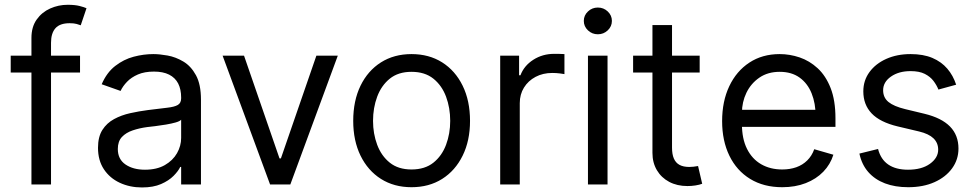

<svg xmlns="http://www.w3.org/2000/svg" viewBox="-20 -782 4133 814"><path d="M319.3 -545.9V-474.6H25.4V-545.9ZM113.3 0V-621.1Q113.3 -668 135.5 -699.2Q157.7 -730.5 192.9 -746.1Q228 -761.7 266.6 -761.7Q297.9 -761.7 317.6 -756.6Q337.4 -751.5 346.7 -747.1L322.3 -674.8Q315.9 -677.2 304.9 -680.4Q293.9 -683.6 275.4 -683.6Q233.9 -683.6 215.1 -662.4Q196.3 -641.1 196.3 -600.6V0Z M582 12.7Q530.3 12.7 487.8 -7.1Q445.3 -26.9 420.4 -64.5Q395.5 -102.1 395.5 -155.3Q395.5 -202.1 414.1 -231.2Q432.6 -260.3 463.6 -277.1Q494.6 -293.9 532 -302.2Q569.3 -310.5 607.4 -315.4Q657.2 -321.8 688.2 -325.2Q719.2 -328.6 733.6 -336.9Q748 -345.2 748 -365.2V-368.2Q748 -403.3 735.4 -428Q722.7 -452.6 697 -465.6Q671.4 -478.5 632.8 -478.5Q592.8 -478.5 564.7 -466.3Q536.6 -454.1 518.6 -435.3Q500.5 -416.5 491.2 -396.5L411.1 -424.8Q432.6 -474.6 468.5 -502.4Q504.4 -530.3 546.6 -541.5Q588.9 -552.7 629.9 -552.7Q656.2 -552.7 690.4 -546.6Q724.6 -540.5 757.1 -521.2Q789.6 -502 810.8 -463.1Q832 -424.3 832 -359.4V0H748V-74.2H744.1Q735.8 -56.6 715.8 -36.4Q695.8 -16.1 662.8 -1.7Q629.9 12.7 582 12.7ZM594.7 -62.5Q644.5 -62.5 678.7 -82Q712.9 -101.6 730.5 -132.6Q748 -163.6 748 -197.3V-274.4Q742.7 -268.1 724.9 -262.9Q707 -257.8 683.8 -253.9Q660.6 -250 638.7 -247.3Q616.7 -244.6 603.5 -243.2Q570.8 -238.8 542.5 -229.2Q514.2 -219.7 496.8 -201.2Q479.5 -182.6 479.5 -150.4Q479.5 -106.9 512 -84.7Q544.4 -62.5 594.7 -62.5Z M1412.1 -545.9 1210.9 0H1125L923.8 -545.9H1014.6L1165 -110.4H1170.9L1321.3 -545.9Z M1724.6 11.7Q1650.9 11.7 1595.2 -23.4Q1539.6 -58.6 1508.5 -122.1Q1477.5 -185.5 1477.5 -269.5Q1477.5 -355 1508.5 -418.7Q1539.6 -482.4 1595.2 -517.6Q1650.9 -552.7 1724.6 -552.7Q1798.8 -552.7 1854.5 -517.6Q1910.2 -482.4 1941.4 -418.7Q1972.7 -355 1972.7 -269.5Q1972.7 -185.5 1941.4 -122.1Q1910.2 -58.6 1854.5 -23.4Q1798.8 11.7 1724.6 11.7ZM1724.6 -63.5Q1781.2 -63.5 1817.4 -92.3Q1853.5 -121.1 1871.1 -168.2Q1888.7 -215.3 1888.7 -269.5Q1888.7 -324.7 1871.1 -372.1Q1853.5 -419.4 1817.4 -448.5Q1781.2 -477.5 1724.6 -477.5Q1668.5 -477.5 1632.6 -448.5Q1596.7 -419.4 1579.1 -372.1Q1561.5 -324.7 1561.5 -269.5Q1561.5 -215.3 1579.1 -168.2Q1596.7 -121.1 1632.6 -92.3Q1668.5 -63.5 1724.6 -63.5Z M2100.6 0V-545.9H2180.7V-462.9H2186.5Q2201.7 -503.4 2241 -528.6Q2280.3 -553.7 2329.1 -553.7Q2338.4 -553.7 2352.1 -553.5Q2365.7 -553.2 2373 -552.7V-467.8Q2368.7 -468.8 2353.5 -470.7Q2338.4 -472.7 2321.3 -472.7Q2281.7 -472.7 2250.5 -456.1Q2219.2 -439.5 2201.4 -410.6Q2183.6 -381.8 2183.6 -344.7V0Z M2472.7 0V-545.9H2555.7V0ZM2514.6 -636.7Q2490.2 -636.7 2472.7 -653.3Q2455.1 -669.9 2455.1 -693.4Q2455.1 -716.8 2472.7 -733.4Q2490.2 -750 2514.6 -750Q2539.1 -750 2556.6 -733.4Q2574.2 -716.8 2574.2 -693.4Q2574.2 -669.9 2556.6 -653.3Q2539.1 -636.7 2514.6 -636.7Z M2946.3 -545.9V-474.6H2664.1V-545.9ZM2746.1 -675.8H2829.1V-156.2Q2829.1 -127.9 2836.9 -109.9Q2844.7 -91.8 2860.8 -83Q2877 -74.2 2902.3 -74.2Q2910.6 -74.2 2919.7 -75.2Q2928.7 -76.2 2939.5 -78.1L2957 -2.9Q2945.3 1.5 2928.5 4.2Q2911.6 6.8 2894.5 6.8Q2850.6 6.8 2817.1 -11Q2783.7 -28.8 2764.9 -60.5Q2746.1 -92.3 2746.1 -133.8Z M3296.4 11.7Q3217.8 11.7 3160.4 -23.4Q3103 -58.6 3072.3 -121.8Q3041.5 -185.1 3041.5 -268.6Q3041.5 -352.5 3071.8 -416.5Q3102.1 -480.5 3157 -516.6Q3211.9 -552.7 3285.6 -552.7Q3328.1 -552.7 3370.1 -538.6Q3412.1 -524.4 3446.5 -492.7Q3481 -460.9 3501.5 -408.7Q3522 -356.4 3522 -280.3V-244.1H3101.1V-316.4H3476.6L3438 -289.1Q3438 -343.8 3420.9 -386.2Q3403.8 -428.7 3369.9 -453.1Q3335.9 -477.5 3285.6 -477.5Q3235.4 -477.5 3199.5 -452.9Q3163.6 -428.2 3144.5 -388.7Q3125.5 -349.1 3125.5 -303.7V-255.9Q3125.5 -193.8 3147 -150.9Q3168.5 -107.9 3207 -85.7Q3245.6 -63.5 3296.4 -63.5Q3329.1 -63.5 3356 -73Q3382.8 -82.5 3402.3 -101.8Q3421.9 -121.1 3432.1 -149.4L3513.2 -126Q3500.5 -85 3470.5 -54Q3440.4 -22.9 3396 -5.6Q3351.6 11.7 3296.4 11.7Z M4033.7 -422.9 3958.5 -402.3Q3951.2 -420.9 3937.5 -439Q3923.8 -457 3900.6 -468.8Q3877.4 -480.5 3840.3 -480.5Q3790.5 -480.5 3757.3 -457.3Q3724.1 -434.1 3724.1 -399.4Q3724.1 -368.2 3746.8 -349.6Q3769.5 -331.1 3817.9 -319.3L3898.9 -299.8Q3971.7 -282.2 4007.6 -245.6Q4043.5 -209 4043.5 -152.3Q4043.5 -105.5 4016.6 -68.4Q3989.7 -31.2 3941.9 -9.8Q3894 11.7 3830.6 11.7Q3774.9 11.7 3731.9 -4.6Q3689 -21 3661.1 -52.7Q3633.3 -84.5 3623.5 -130.9L3702.6 -150.4Q3713.9 -106.4 3745.8 -84.5Q3777.8 -62.5 3829.6 -62.5Q3887.7 -62.5 3922.6 -87.6Q3957.5 -112.8 3957.5 -147.5Q3957.5 -176.3 3937.5 -195.6Q3917.5 -214.8 3876.5 -224.6L3785.6 -246.1Q3710.4 -264.2 3675.3 -301.3Q3640.1 -338.4 3640.1 -394.5Q3640.1 -440.9 3666.3 -476.6Q3692.4 -512.2 3737.8 -532.5Q3783.2 -552.7 3840.3 -552.7Q3894.5 -552.7 3932.9 -536.4Q3971.2 -520 3996.1 -491Q4021 -461.9 4033.7 -422.9Z"/></svg>

Font: Inter V
Style: 
Weight: 400
Designer: Rasmus Andersson
Foundry: rsms
Version: Version 4.000;git-a3f224843